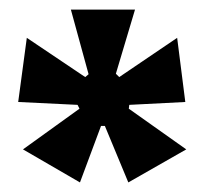

<svg xmlns="http://www.w3.org/2000/svg" viewBox="-20 -720 431 401"><path d="M147 -339 28 -408 146 -493 142 -501 18 -507 36 -641 158 -559 165 -565 128 -700H262L222 -566L229 -559L350 -641L367 -507L250 -501L249 -493L369 -408L248 -339L199 -457H191Z"/></svg>

Font: Bricolage Grotesque Condensed
Style: Bold
Weight: 700
Width: 3
Designer: Mathieu Triay
Foundry: Atelier Triay
Version: Version 1.001;gftools[0.9.33.dev8+g029e19f]